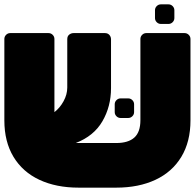

<svg xmlns="http://www.w3.org/2000/svg" viewBox="-23 -852 895 882"><path d="M751 -742H716Q705 -742 697 -750Q689 -758 689 -769V-805Q689 -816 697 -824Q705 -832 716 -832H751Q762 -832 770 -824Q778 -816 778 -805V-769Q778 -758 770 -750Q762 -742 751 -742ZM-3 -299V-673Q-3 -684 5 -692Q13 -700 24 -700H200Q211 -700 219 -692Q227 -684 227 -673V-337Q252 -356 269 -387Q286 -418 286 -450V-672Q286 -686 295 -693Q304 -700 315 -700H459Q472 -700 479.5 -691.5Q487 -683 487 -671V-447Q487 -363 447.5 -295Q408 -227 325 -195H511Q566 -195 594 -220Q622 -245 622 -300V-673Q622 -684 630 -692Q638 -700 649 -700H825Q836 -700 844 -692Q852 -684 852 -673V-299Q852 -201 810 -131.5Q768 -62 691 -26Q614 10 511 10H338Q235 10 158 -26Q81 -62 39 -131.5Q-3 -201 -3 -299ZM566 -310H531Q520 -310 512 -318Q504 -326 504 -337V-373Q504 -384 512 -392Q520 -400 531 -400H566Q577 -400 585 -392Q593 -384 593 -373V-337Q593 -326 585 -318Q577 -310 566 -310Z"/></svg>

Font: Rubik Mono One
Style: Regular
Weight: 400
Designer: Hubert and Fischer with Elvire Volk Leonovitch (Cyrillic Expansion: Cyreal)
Foundry: Hubert and Fischer with Elvire Volk Leonovitch
Version: Version 2.000